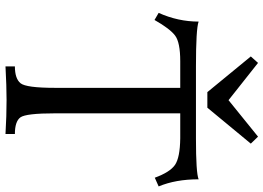

<svg xmlns="http://www.w3.org/2000/svg" viewBox="-150 -809 959 699"><g transform="rotate(90 329.5 -459.5)"><path d="M467.8 0Q401.9 -3.9 343.8 -3.9Q293.9 -3.9 221.7 0V-34.2Q266.1 -34.2 283 -54.7Q299.8 -75.2 299.8 -180.7V-636.2H203.1Q134.3 -636.2 109.4 -617.4Q84.5 -598.6 52.7 -542.5L26.9 -557.6Q58.6 -628.4 58.6 -703.1Q85.4 -693.4 221.2 -693.4H484.4Q609.4 -693.4 632.8 -703.1Q632.8 -619.6 658.7 -557.6L627 -543.5Q606.9 -598.6 580.6 -616.9Q554.2 -635.3 483.4 -636.2H392.6V-180.7Q392.6 -74.7 407.2 -54.4Q421.9 -34.2 467.8 -34.2ZM372.1 -734.9H315.4L185.5 -893.1L209 -919.4L344.7 -812L477.5 -919.4L502.9 -893.1Z"/></g></svg>

Font: Kelvinch
Style: Regular
Weight: 400
Designer: Paul James MIller
Foundry: High-Logic / Made with FontCreator
Version: Version 3.30 September 23, 2016